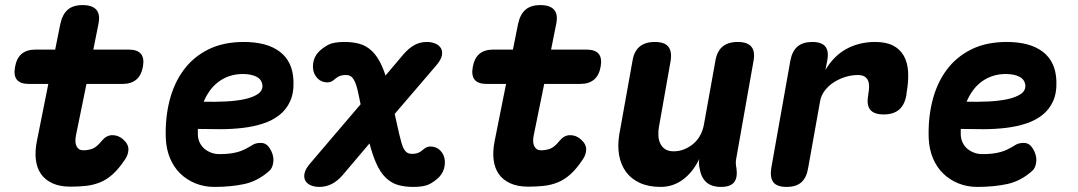

<svg xmlns="http://www.w3.org/2000/svg" viewBox="-20 -725 4240 755"><path d="M486 -530Q520 -530 534 -513.5Q548 -497 542 -463Q536 -429 516 -412Q496 -395 462 -395H320L279 -194Q276 -180 276.5 -169Q277 -158 281 -150Q285 -142 291.5 -138Q298 -134 308 -134Q326 -134 343 -140Q360 -146 381 -172Q398 -193 421 -193.5Q444 -194 463 -178Q485 -159 485 -138Q485 -117 471 -97Q447 -61 423 -39.5Q399 -18 372.5 -7.5Q346 3 317.5 6Q289 9 257 9Q216 9 187 -4Q158 -17 141.5 -40.5Q125 -64 121 -97Q117 -130 125 -170L170 -395H93Q60 -395 46.5 -411.5Q33 -428 39 -461Q45 -496 65 -513Q85 -530 120 -530H197L217 -630Q225 -668 246 -686.5Q267 -705 305 -705Q343 -705 359 -686.5Q375 -668 367 -630L347 -530Z M1040 -143Q1057 -117 1055 -91Q1053 -65 1039 -53Q994 -13 941.5 -1.5Q889 10 823 10Q783 10 748.5 -4Q714 -18 688.5 -43Q663 -68 648.5 -103Q634 -138 632 -180Q629 -259 646.5 -328.5Q664 -398 702 -449.5Q740 -501 799 -530.5Q858 -560 939 -560Q1030 -560 1080.5 -521.5Q1131 -483 1134 -408Q1136 -360 1121 -327Q1106 -294 1078.5 -272.5Q1051 -251 1014 -239Q977 -227 934.5 -222Q892 -217 846.5 -217Q801 -217 758 -218V-194Q759 -177 766 -163Q773 -149 784.5 -139.5Q796 -130 811 -124.5Q826 -119 842 -119Q865 -119 882 -121Q899 -123 914 -127Q929 -131 943 -138Q957 -145 973 -155Q985 -163 1006 -163Q1027 -163 1040 -143ZM781 -325Q825 -324 867 -326Q909 -328 941.5 -335Q974 -342 993.5 -355Q1013 -368 1012 -389Q1011 -400 1005.5 -408.5Q1000 -417 990 -422.5Q980 -428 966 -431Q952 -434 935 -434Q907 -434 883 -426Q859 -418 839.5 -403.5Q820 -389 805.5 -369Q791 -349 781 -325Z M1327 -36Q1307 -13 1284.5 -1.5Q1262 10 1235 10Q1218 10 1203 4Q1188 -2 1181 -14Q1174 -26 1177.5 -43.5Q1181 -61 1201 -84L1398 -315L1390 -353Q1386 -373 1381.5 -387.5Q1377 -402 1371.5 -411.5Q1366 -421 1358.5 -425.5Q1351 -430 1340 -430Q1325 -430 1314.5 -425.5Q1304 -421 1292 -410Q1278 -398 1256.5 -402Q1235 -406 1222 -425Q1208 -445 1211 -473Q1214 -501 1233 -521Q1250 -538 1271 -549Q1292 -560 1335 -560Q1368 -560 1394.5 -552.5Q1421 -545 1443 -524Q1465 -503 1482 -465Q1489 -449 1496 -428L1567 -512Q1587 -535 1609 -547.5Q1631 -560 1659 -560Q1676 -560 1691 -554Q1706 -548 1713.5 -536Q1721 -524 1717.5 -506.5Q1714 -489 1694 -466L1532 -277L1550 -197Q1555 -177 1559 -162.5Q1563 -148 1568.5 -138.5Q1574 -129 1581.5 -124.5Q1589 -120 1600 -120Q1615 -120 1625.5 -124.5Q1636 -129 1648 -140Q1662 -152 1683.5 -148Q1705 -144 1718 -125Q1732 -105 1729 -77Q1726 -49 1707 -29Q1690 -12 1669 -1Q1648 10 1605 10Q1572 10 1545.5 2.5Q1519 -5 1497 -26Q1475 -47 1458 -86Q1445 -116 1433 -161Z M2286 -530Q2320 -530 2334 -513.5Q2348 -497 2342 -463Q2336 -429 2316 -412Q2296 -395 2262 -395H2120L2079 -194Q2076 -180 2076.5 -169Q2077 -158 2081 -150Q2085 -142 2091.5 -138Q2098 -134 2108 -134Q2126 -134 2143 -140Q2160 -146 2181 -172Q2198 -193 2221 -193.5Q2244 -194 2263 -178Q2285 -159 2285 -138Q2285 -117 2271 -97Q2247 -61 2223 -39.5Q2199 -18 2172.5 -7.5Q2146 3 2117.5 6Q2089 9 2057 9Q2016 9 1987 -4Q1958 -17 1941.5 -40.5Q1925 -64 1921 -97Q1917 -130 1925 -170L1970 -395H1893Q1860 -395 1846.5 -411.5Q1833 -428 1839 -461Q1845 -496 1865 -513Q1885 -530 1920 -530H1997L2017 -630Q2025 -668 2046 -686.5Q2067 -705 2105 -705Q2143 -705 2159 -686.5Q2175 -668 2167 -630L2147 -530Z M2815 10Q2778 10 2757.5 -8.5Q2737 -27 2731 -63Q2729 -72 2728.5 -81.5Q2728 -91 2730 -100Q2704 -47 2665 -18.5Q2626 10 2578 10Q2530 10 2495.5 -6Q2461 -22 2441 -50Q2421 -78 2414.5 -115Q2408 -152 2415 -195L2467 -485Q2473 -523 2495 -541.5Q2517 -560 2555 -560Q2593 -560 2608 -541.5Q2623 -523 2617 -485L2571 -225Q2568 -208 2569 -191Q2570 -174 2576.5 -160.5Q2583 -147 2595.5 -138.5Q2608 -130 2629 -130Q2652 -130 2672 -138.5Q2692 -147 2708 -161Q2724 -175 2734 -194Q2744 -213 2748 -235L2793 -485Q2799 -523 2821 -541.5Q2843 -560 2881 -560Q2919 -560 2934.5 -541.5Q2950 -523 2943 -485L2875 -101Q2873 -91 2873.5 -82Q2874 -73 2876 -63Q2881 -26 2866.5 -8Q2852 10 2815 10Z M3073 10Q3035 10 3021 -8.5Q3007 -27 3013 -65L3088 -487Q3095 -524 3116 -542Q3137 -560 3174 -560Q3211 -560 3225.5 -542Q3240 -524 3233 -487L3226 -450Q3241 -476 3261 -496.5Q3281 -517 3305.5 -531Q3330 -545 3359 -552.5Q3388 -560 3421 -560Q3464 -560 3491.5 -546Q3519 -532 3534 -505.5Q3549 -479 3551 -442Q3553 -405 3545 -360L3544 -350Q3537 -312 3515 -293.5Q3493 -275 3455 -275Q3417 -275 3402 -293.5Q3387 -312 3394 -350V-352Q3397 -368 3397.5 -382Q3398 -396 3394 -406.5Q3390 -417 3380.5 -423.5Q3371 -430 3353 -430Q3329 -430 3304.5 -422.5Q3280 -415 3259 -401.5Q3238 -388 3223.5 -369Q3209 -350 3205 -328L3158 -65Q3152 -27 3131.5 -8.5Q3111 10 3073 10Z M4040 -143Q4057 -117 4055 -91Q4053 -65 4039 -53Q3994 -13 3941.5 -1.5Q3889 10 3823 10Q3783 10 3748.5 -4Q3714 -18 3688.5 -43Q3663 -68 3648.5 -103Q3634 -138 3632 -180Q3629 -259 3646.5 -328.5Q3664 -398 3702 -449.5Q3740 -501 3799 -530.5Q3858 -560 3939 -560Q4030 -560 4080.5 -521.5Q4131 -483 4134 -408Q4136 -360 4121 -327Q4106 -294 4078.5 -272.5Q4051 -251 4014 -239Q3977 -227 3934.5 -222Q3892 -217 3846.5 -217Q3801 -217 3758 -218V-194Q3759 -177 3766 -163Q3773 -149 3784.5 -139.5Q3796 -130 3811 -124.5Q3826 -119 3842 -119Q3865 -119 3882 -121Q3899 -123 3914 -127Q3929 -131 3943 -138Q3957 -145 3973 -155Q3985 -163 4006 -163Q4027 -163 4040 -143ZM3781 -325Q3825 -324 3867 -326Q3909 -328 3941.5 -335Q3974 -342 3993.5 -355Q4013 -368 4012 -389Q4011 -400 4005.5 -408.5Q4000 -417 3990 -422.5Q3980 -428 3966 -431Q3952 -434 3935 -434Q3907 -434 3883 -426Q3859 -418 3839.5 -403.5Q3820 -389 3805.5 -369Q3791 -349 3781 -325Z"/></svg>

Font: Maple Mono ExtraBold
Style: Italic
Weight: 800
Italic angle: -10°
Monospace: yes
Designer: subframe7536
Version: Version 7.200